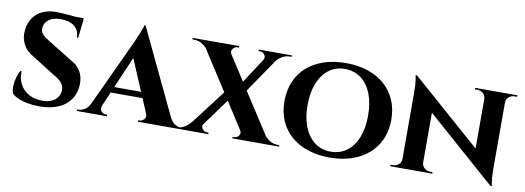

<svg xmlns="http://www.w3.org/2000/svg" viewBox="-54 -933 3424 1253"><g transform="rotate(10 1658.5 -307.0)"><path d="M238 -613Q258 -613 286.5 -611Q315 -609 343 -606.5Q371 -604 392.5 -600.5Q414 -597 422 -594L409 -472H400Q400 -518 368 -545Q336 -572 276 -572Q228 -572 198.5 -551Q169 -530 167 -495Q165 -477 173.5 -462.5Q182 -448 197.5 -437Q213 -426 232 -415L389 -318Q429 -298 452 -260Q475 -222 472 -168Q469 -112 439.5 -71Q410 -30 358.5 -8.5Q307 13 237 13Q194 13 157 6Q120 -1 93.5 -13Q67 -25 53 -40Q45 -60 46 -88.5Q47 -117 55 -145.5Q63 -174 75 -193H83Q80 -148 99 -110Q118 -72 156.5 -49.5Q195 -27 248 -27Q306 -27 335 -54Q364 -81 364 -118Q364 -144 346.5 -165.5Q329 -187 289 -208L147 -298Q97 -324 74.5 -367Q52 -410 58 -461Q63 -509 86.5 -543Q110 -577 149 -595Q188 -613 238 -613ZM422 -604 421 -586H314V-604Z M828 -627 1124 -5H955L769 -444ZM640 -66Q629 -39 643 -24.5Q657 -10 674 -10H682V0H482V-10Q482 -10 486 -10Q490 -10 490 -10Q510 -10 532 -22.5Q554 -35 568 -66ZM828 -627 830 -507 613 -3H539L773 -506Q775 -512 782 -527.5Q789 -543 797 -562.5Q805 -582 812 -599.5Q819 -617 820 -627ZM915 -196V-157H660V-196ZM930 -66H1095Q1110 -35 1132 -22.5Q1154 -10 1174 -10Q1174 -10 1178 -10Q1182 -10 1182 -10V0H888V-10H896Q913 -10 927 -24.5Q941 -39 930 -66Z M1373 -600 1760 -1H1593L1208 -600ZM1313 -62Q1300 -43 1312.5 -26.5Q1325 -10 1343 -10Q1343 -10 1348.5 -10Q1354 -10 1354 -10V0H1134V-10H1147Q1174 -10 1196.5 -24.5Q1219 -39 1235 -59ZM1424 -306 1466 -271 1269 -1 1193 -3ZM1554 -61 1722 -58Q1736 -39 1759.5 -24.5Q1783 -10 1811 -10H1823V0H1513V-10Q1513 -10 1518.5 -10Q1524 -10 1524 -10Q1542 -10 1554 -26.5Q1566 -43 1554 -61ZM1453 -601V-591Q1453 -591 1447.5 -591Q1442 -591 1442 -591Q1425 -591 1413 -574Q1401 -557 1412 -540L1246 -543Q1232 -562 1208.5 -576.5Q1185 -591 1157 -591H1145V-601ZM1740 -600 1529 -291 1496 -343 1663 -600ZM1802 -601V-591H1789Q1762 -591 1738.5 -577Q1715 -563 1701 -543L1624 -540Q1635 -557 1623.5 -574Q1612 -591 1594 -591Q1594 -591 1588.5 -591Q1583 -591 1583 -591V-601Z M2159 -613Q2239 -613 2304 -591.5Q2369 -570 2416 -529Q2463 -488 2488.5 -430Q2514 -372 2514 -299Q2514 -227 2488.5 -169.5Q2463 -112 2416 -71Q2369 -30 2304 -8.5Q2239 13 2159 13Q2080 13 2015 -8.5Q1950 -30 1903 -71Q1856 -112 1831 -169.5Q1806 -227 1806 -299Q1806 -372 1831 -430Q1856 -488 1903 -529Q1950 -570 2015 -591.5Q2080 -613 2159 -613ZM2159 -26Q2220 -26 2265.5 -59.5Q2311 -93 2335.5 -154Q2360 -215 2360 -299Q2360 -384 2335.5 -445.5Q2311 -507 2265.5 -540.5Q2220 -574 2159 -574Q2099 -574 2054 -540.5Q2009 -507 1984 -445.5Q1959 -384 1959 -299Q1959 -215 1984 -154Q2009 -93 2054 -59.5Q2099 -26 2159 -26Z M2629 -614 3216 -98 3226 13 2640 -503ZM2633 -61V0H2559V-10Q2559 -10 2567 -10Q2575 -10 2575 -10Q2598 -10 2614 -24.5Q2630 -39 2630 -61ZM2767 -61Q2768 -39 2784 -24.5Q2800 -10 2822 -10Q2822 -10 2830 -10Q2838 -10 2838 -10V0H2765V-61ZM2629 -614 2767 -464V0H2630V-500Q2630 -551 2625 -582.5Q2620 -614 2620 -614ZM3225 -600V-104Q3225 -69 3227.5 -42.5Q3230 -16 3232.5 -1.5Q3235 13 3235 13H3226L3088 -146V-600ZM3222 -539V-600H3297V-590Q3297 -590 3288.5 -590Q3280 -590 3280 -590Q3258 -590 3241.5 -575.5Q3225 -561 3225 -539ZM3088 -539Q3087 -561 3071.5 -575.5Q3056 -590 3033 -590Q3033 -590 3024.5 -590Q3016 -590 3016 -590V-600H3090V-539Z"/></g></svg>

Font: Cinzel
Style: Bold
Weight: 700
Designer: Natanael Gama
Version: Version 2.000